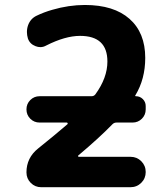

<svg xmlns="http://www.w3.org/2000/svg" viewBox="-20 -784 683 783"><path d="M141.6 -284.2Q119.1 -284.2 103.5 -299.8Q87.9 -315.4 87.9 -337.9Q87.9 -360.4 103.5 -376Q119.1 -391.6 141.6 -391.6H353.5Q363.3 -391.6 369.1 -399.4Q418 -466.8 418 -533.2Q418 -637.7 306.6 -637.7Q246.1 -637.7 168.9 -598.6Q157.2 -591.8 144.5 -591.8Q134.8 -591.8 125 -595.7Q101.6 -604.5 93.8 -627Q89.8 -640.6 89.8 -653.3Q89.8 -668 94.7 -681.6Q104.5 -708 128.9 -719.7Q159.2 -734.4 193.4 -744.1Q260.7 -763.7 326.2 -763.7Q444.3 -763.7 508.3 -707Q572.3 -650.4 572.3 -547.9Q572.3 -461.9 532.2 -395.5Q529.3 -391.6 534.2 -391.6Q550.8 -391.6 562.5 -379.9Q574.2 -368.2 574.2 -351.6V-337.9Q574.2 -315.4 558.6 -299.8Q543 -284.2 520.5 -284.2H455.1Q445.3 -284.2 438.5 -277.3Q385.7 -222.7 299.8 -150.4Q297.9 -149.4 298.3 -147Q298.8 -144.5 301.8 -144.5H512.7Q538.1 -144.5 556.2 -126.5Q574.2 -108.4 574.2 -82.5Q574.2 -56.6 556.2 -38.6Q538.1 -20.5 511.7 -20.5H148.4Q123 -20.5 105.5 -38.1Q87.9 -55.7 87.9 -81.1Q87.9 -140.6 135.7 -178.7Q205.1 -234.4 254.9 -277.3Q256.8 -279.3 255.9 -281.7Q254.9 -284.2 252 -284.2Z"/></svg>

Font: Gen Jyuu GothicX Bold
Style: Bold
Weight: 700
Designer: Ryoko NISHIZUKA (kana &amp; ideographs); Paul D. Hunt (Latin, Greek &amp; Cyrillic); Wenlong ZHANG (bopomofo); Sandoll C
Version: Version 1.058.20140828